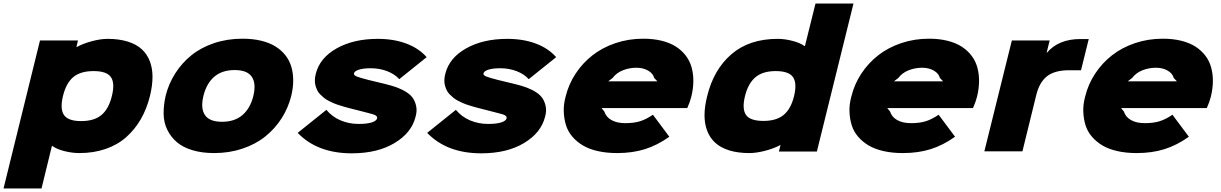

<svg xmlns="http://www.w3.org/2000/svg" viewBox="-67 -860 6937 1091"><path d="M568.8 -314.9Q586.9 -387.7 563.2 -421.9Q539.6 -456.1 464.8 -456.1Q390.1 -456.1 349.4 -421.9Q308.6 -387.7 291 -314.9Q272.9 -241.2 296.6 -206.5Q320.3 -171.9 394 -171.9Q468.3 -171.9 509.8 -206.8Q551.3 -241.7 568.8 -314.9ZM785.2 -314.9Q767.1 -241.7 733.2 -182.9Q699.2 -124 650.1 -80.6Q601.1 -37.1 533.2 -13.7Q465.3 9.8 383.8 9.8Q343.3 9.8 299.3 -1.2Q255.4 -12.2 230 -30.8H228L168.9 210.9H-46.9L160.2 -629.9H376L367.2 -592.8H369.1Q405.8 -612.8 455.3 -626Q504.9 -639.2 543.9 -639.2Q609.4 -639.2 658.7 -623.8Q708 -608.4 738.5 -580.3Q769 -552.2 784.4 -512Q799.8 -471.7 799.6 -422.4Q799.3 -373 785.2 -314.9Z M1266.6 -461.9Q1194.3 -461.9 1150.1 -423.6Q1106 -385.3 1088.9 -314.9Q1071.8 -245.1 1097.4 -206.5Q1123 -168 1194.8 -168Q1266.6 -168 1311 -206.5Q1355.5 -245.1 1372.6 -314.9Q1389.6 -384.8 1364 -423.3Q1338.4 -461.9 1266.6 -461.9ZM1587.9 -314.9Q1570.8 -246.6 1533.2 -187.7Q1495.6 -128.9 1440.7 -84.7Q1385.7 -40.5 1310.8 -15.4Q1235.8 9.8 1149.9 9.8Q1080.6 9.8 1026.4 -6.6Q972.2 -22.9 938 -52.2Q903.8 -81.5 883.8 -122.1Q863.8 -162.6 862.8 -211.2Q861.8 -259.8 874 -314.9Q891.1 -383.8 928.5 -442.6Q965.8 -501.5 1020.3 -545.7Q1074.7 -589.8 1149.7 -615Q1224.6 -640.1 1311 -640.1Q1369.1 -640.1 1416.5 -628.7Q1463.9 -617.2 1497.6 -596.4Q1531.2 -575.7 1554.4 -546.4Q1577.6 -517.1 1588.4 -480.7Q1599.1 -444.3 1599.1 -402.6Q1599.1 -360.8 1587.9 -314.9Z M2294.4 -196.8Q2272 -105.5 2174.8 -47.1Q2077.6 11.2 1931.6 11.2Q1736.3 11.2 1624.5 -105L1787.6 -235.8Q1820.3 -196.3 1868.2 -176Q1916 -155.8 1970.7 -155.8Q2018.6 -155.8 2045.2 -164.3Q2071.8 -172.9 2075.7 -187Q2078.1 -197.8 2067.1 -204.3Q2056.2 -210.9 2020.5 -219.2Q2016.1 -220.2 1969.5 -232.4Q1922.9 -244.6 1915.5 -246.1Q1898.9 -250.5 1885.5 -254.4Q1872.1 -258.3 1855.5 -263.7Q1838.9 -269 1825.7 -274.9Q1812.5 -280.8 1798.1 -288.3Q1783.7 -295.9 1772.9 -304.9Q1762.2 -314 1752 -324.2Q1741.7 -334.5 1735.6 -347.2Q1729.5 -359.9 1725.6 -374Q1721.7 -388.2 1722.2 -405.3Q1722.7 -422.4 1727.5 -440.9Q1750 -531.2 1846.2 -585.2Q1942.4 -639.2 2079.6 -639.2Q2170.9 -639.2 2242.2 -612.3Q2313.5 -585.4 2357.4 -535.2L2201.7 -410.2Q2175.3 -439.5 2132.3 -455.8Q2089.4 -472.2 2039.6 -472.2Q1997.6 -472.2 1972.4 -464.1Q1947.3 -456.1 1944.3 -442.9Q1942.4 -432.6 1960.2 -425.3Q1978 -418 2026.4 -405.8L2121.6 -382.8Q2160.6 -373.5 2190.4 -362.3Q2220.2 -351.1 2244.4 -335.2Q2268.6 -319.3 2281 -299.6Q2293.5 -279.8 2298.3 -253.9Q2303.2 -228 2294.4 -196.8Z M3030.3 -196.8Q3007.8 -105.5 2910.6 -47.1Q2813.5 11.2 2667.5 11.2Q2472.2 11.2 2360.4 -105L2523.4 -235.8Q2556.2 -196.3 2604 -176Q2651.9 -155.8 2706.5 -155.8Q2754.4 -155.8 2781 -164.3Q2807.6 -172.9 2811.5 -187Q2814 -197.8 2803 -204.3Q2792 -210.9 2756.3 -219.2Q2752 -220.2 2705.3 -232.4Q2658.7 -244.6 2651.4 -246.1Q2634.8 -250.5 2621.3 -254.4Q2607.9 -258.3 2591.3 -263.7Q2574.7 -269 2561.5 -274.9Q2548.3 -280.8 2533.9 -288.3Q2519.5 -295.9 2508.8 -304.9Q2498 -314 2487.8 -324.2Q2477.5 -334.5 2471.4 -347.2Q2465.3 -359.9 2461.4 -374Q2457.5 -388.2 2458 -405.3Q2458.5 -422.4 2463.4 -440.9Q2485.8 -531.2 2582 -585.2Q2678.2 -639.2 2815.4 -639.2Q2906.7 -639.2 2978 -612.3Q3049.3 -585.4 3093.3 -535.2L2937.5 -410.2Q2911.1 -439.5 2868.2 -455.8Q2825.2 -472.2 2775.4 -472.2Q2733.4 -472.2 2708.3 -464.1Q2683.1 -456.1 2680.2 -442.9Q2678.2 -432.6 2696 -425.3Q2713.9 -418 2762.2 -405.8L2857.4 -382.8Q2896.5 -373.5 2926.3 -362.3Q2956.1 -351.1 2980.2 -335.2Q3004.4 -319.3 3016.8 -299.6Q3029.3 -279.8 3034.2 -253.9Q3039.1 -228 3030.3 -196.8Z M3389.2 -397.9H3668.5L3650.4 -417Q3643.6 -442.9 3615.5 -459Q3587.4 -475.1 3549.3 -475.1Q3509.3 -475.1 3472.7 -460.7Q3436 -446.3 3414.1 -417ZM3861.3 -311Q3853.5 -279.8 3838.4 -246.1H3351.1L3367.2 -226.1Q3377 -194.8 3408 -177.5Q3439 -160.2 3486.3 -160.2Q3535.2 -160.2 3570.1 -171.1Q3605 -182.1 3643.1 -208L3736.3 -83Q3668.5 -34.7 3597.9 -12.5Q3527.3 9.8 3439.5 9.8Q3379.4 9.8 3329.8 -1.5Q3280.3 -12.7 3245.4 -33.4Q3210.4 -54.2 3185.3 -83.5Q3160.2 -112.8 3149.2 -148.4Q3138.2 -184.1 3136.5 -225.1Q3134.8 -266.1 3147 -311Q3164.1 -381.3 3203.6 -441.4Q3243.2 -501.5 3299.6 -545.7Q3356 -589.8 3430.4 -615Q3504.9 -640.1 3588.4 -640.1Q3646 -640.1 3693.1 -628.4Q3740.2 -616.7 3773.7 -595.2Q3807.1 -573.7 3829.8 -543.9Q3852.5 -514.2 3862.8 -477.3Q3873 -440.4 3872.8 -398.7Q3872.6 -356.9 3861.3 -311Z M4444.8 -313Q4462.9 -387.2 4439.2 -421.6Q4415.5 -456.1 4340.8 -456.1Q4267.1 -456.1 4225.6 -421.1Q4184.1 -386.2 4166 -313Q4148.4 -240.2 4172.4 -206.5Q4196.3 -172.9 4271 -172.9Q4344.7 -172.9 4386 -207Q4427.2 -241.2 4444.8 -313ZM4782.7 -839.8 4574.7 1H4358.9L4368.2 -35.2H4365.7Q4329.1 -15.6 4279.5 -2.9Q4230 9.8 4190.9 9.8Q4125.5 9.8 4076.4 -5.6Q4027.3 -21 3997.1 -48.8Q3966.8 -76.7 3951.4 -116.9Q3936 -157.2 3936.3 -206.1Q3936.5 -254.9 3951.2 -313Q3987.8 -464.4 4089.1 -551.8Q4190.4 -639.2 4352.1 -639.2Q4391.6 -639.2 4435.5 -627.9Q4479.5 -616.7 4504.9 -598.1H4506.8L4566.9 -839.8Z M5012.7 -397.9H5292L5273.9 -417Q5267.1 -442.9 5239 -459Q5210.9 -475.1 5172.9 -475.1Q5132.8 -475.1 5096.2 -460.7Q5059.6 -446.3 5037.6 -417ZM5484.9 -311Q5477.1 -279.8 5461.9 -246.1H4974.6L4990.7 -226.1Q5000.5 -194.8 5031.5 -177.5Q5062.5 -160.2 5109.9 -160.2Q5158.7 -160.2 5193.6 -171.1Q5228.5 -182.1 5266.6 -208L5359.9 -83Q5292 -34.7 5221.4 -12.5Q5150.9 9.8 5063 9.8Q5002.9 9.8 4953.4 -1.5Q4903.8 -12.7 4868.9 -33.4Q4834 -54.2 4808.8 -83.5Q4783.7 -112.8 4772.7 -148.4Q4761.7 -184.1 4760 -225.1Q4758.3 -266.1 4770.5 -311Q4787.6 -381.3 4827.1 -441.4Q4866.7 -501.5 4923.1 -545.7Q4979.5 -589.8 5054 -615Q5128.4 -640.1 5211.9 -640.1Q5269.5 -640.1 5316.7 -628.4Q5363.8 -616.7 5397.2 -595.2Q5430.7 -573.7 5453.4 -543.9Q5476.1 -514.2 5486.3 -477.3Q5496.6 -440.4 5496.3 -398.7Q5496.1 -356.9 5484.9 -311Z M6119.6 -638.2 6075.7 -460.9H6008.3Q5926.8 -460.9 5883.1 -427.2Q5839.4 -393.6 5821.3 -319.8L5742.7 0H5526.4L5682.6 -629.9H5897.5L5880.4 -561H5882.3Q5948.7 -638.2 6072.3 -638.2Z M6341.3 -397.9H6620.6L6602.5 -417Q6595.7 -442.9 6567.6 -459Q6539.6 -475.1 6501.5 -475.1Q6461.4 -475.1 6424.8 -460.7Q6388.2 -446.3 6366.2 -417ZM6813.5 -311Q6805.7 -279.8 6790.5 -246.1H6303.2L6319.3 -226.1Q6329.1 -194.8 6360.1 -177.5Q6391.1 -160.2 6438.5 -160.2Q6487.3 -160.2 6522.2 -171.1Q6557.1 -182.1 6595.2 -208L6688.5 -83Q6620.6 -34.7 6550 -12.5Q6479.5 9.8 6391.6 9.8Q6331.5 9.8 6282 -1.5Q6232.4 -12.7 6197.5 -33.4Q6162.6 -54.2 6137.5 -83.5Q6112.3 -112.8 6101.3 -148.4Q6090.3 -184.1 6088.6 -225.1Q6086.9 -266.1 6099.1 -311Q6116.2 -381.3 6155.8 -441.4Q6195.3 -501.5 6251.7 -545.7Q6308.1 -589.8 6382.6 -615Q6457 -640.1 6540.5 -640.1Q6598.1 -640.1 6645.3 -628.4Q6692.4 -616.7 6725.8 -595.2Q6759.3 -573.7 6782 -543.9Q6804.7 -514.2 6814.9 -477.3Q6825.2 -440.4 6825 -398.7Q6824.7 -356.9 6813.5 -311Z"/></svg>

Font: Sinkin Sans 900 X Black Italic
Style: Regular
Weight: 950
Italic angle: -112°
Designer: Keith Bates
Foundry: K-Type
Version: Sinkin Sans (version 1.0)  by Keith Bates   •   © 2014   www